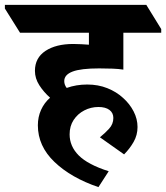

<svg xmlns="http://www.w3.org/2000/svg" viewBox="-88 -646 680 786"><path d="M315 120Q203 82 135 17Q67 -48 67 -133Q67 -167 80 -196Q93 -225 117 -246Q91 -269 73 -297Q55 -325 55 -356Q55 -409 98 -437.5Q141 -466 212 -466Q230 -466 245.5 -465Q261 -464 276 -463V-512H-6L-68 -611V-626H511L572 -527V-512H417V-361Q398 -364 372.5 -365Q347 -366 318 -366Q243 -366 209 -353Q175 -340 175 -314Q175 -299 185 -286Q224 -300 269 -300Q314 -300 351.5 -285Q389 -270 416 -245Q443 -221 459 -190Q475 -159 475 -126Q475 -93 459 -65Q443 -37 420 -14L321 -84Q341 -100 358.5 -119Q376 -138 376 -163Q376 -184 360 -196Q344 -208 315 -208Q284 -208 257 -194Q230 -180 213.5 -155Q197 -130 197 -96Q197 -47 234.5 -9.5Q272 28 357 55Z"/></svg>

Font: Noto Serif Devanagari ExtraBold
Style: Regular
Weight: 800
Designer: Universal Thirst, Indian Type Foundry and the Monotype Design Team
Foundry: Monotype Imaging Inc.
Version: Version 2.004; ttfautohint (v1.8.4.7-5d5b)